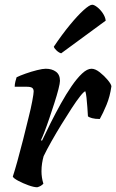

<svg xmlns="http://www.w3.org/2000/svg" viewBox="-20 -790 490 810"><path d="M137 0Q123 0 99.5 -8.5Q76 -17 56.5 -27.5Q37 -38 34 -45Q42 -69 53.5 -110.5Q65 -152 77.5 -201Q90 -250 101 -296Q110 -331 116 -363Q122 -395 122 -404Q122 -415 115.5 -419.5Q109 -424 93 -424H42Q42 -435 45 -446.5Q48 -458 50 -464Q64 -471 88 -479.5Q112 -488 136 -494Q160 -500 173 -500Q199 -500 216 -487.5Q233 -475 233 -449Q233 -439 226.5 -413.5Q220 -388 209.5 -355.5Q199 -323 188 -290.5Q177 -258 167.5 -233.5Q158 -209 153 -199L157 -196Q173 -230 193.5 -271Q214 -312 236.5 -352.5Q259 -393 282 -426.5Q305 -460 326.5 -480Q348 -500 366 -500Q382 -500 401 -485Q420 -470 434.5 -452.5Q449 -435 450 -426Q444 -383 429.5 -348Q415 -313 401 -288Q381 -288 368.5 -291.5Q356 -295 351 -299Q350 -317 348.5 -338Q347 -359 345 -377.5Q343 -396 340 -405Q334 -404 318.5 -384.5Q303 -365 282.5 -333.5Q262 -302 239.5 -265.5Q217 -229 197 -193.5Q177 -158 164 -131Q160 -117 157.5 -101Q155 -85 155 -67Q155 -41 163 -15Q153 -4 137 0ZM238 -565Q228 -568 218.5 -577Q209 -586 207 -593Q242 -645 275 -685Q308 -725 333 -747.5Q358 -770 369 -770Q377 -770 390 -760Q403 -750 413.5 -734.5Q424 -719 426 -703Z"/></svg>

Font: Texturina 72pt 72pt Regular
Style: Bold Italic
Weight: 700
Italic angle: -11°
Designer: Guillermo Torres Carreño
Foundry: Omnibus-Type
Version: Version 1.002; ttfautohint (v1.8.3)